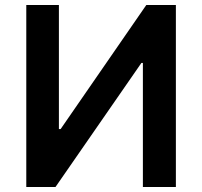

<svg xmlns="http://www.w3.org/2000/svg" viewBox="-20 -747 808 767"><path d="M85 -727.1H215.3V-231.4H222.2L564.5 -727.1H682.6V0H550.8V-495.6H544.9L201.7 0H85Z"/></svg>

Font: Interop SemBd
Style: Regular
Weight: 600
Designer: Rasmus Andersson, Google, Jang Haemin
Foundry: jhaemin
Version: Version 1.007